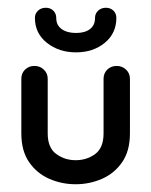

<svg xmlns="http://www.w3.org/2000/svg" viewBox="-20 -465 390 495"><path d="M247 -262Q247 -276 256.5 -285.5Q266 -295 281 -295Q295 -295 305 -285.5Q315 -276 315 -262V-121Q315 -76 295 -47Q275 -18 243 -4Q211 10 175 10Q139 10 107 -4Q75 -18 55 -47Q35 -76 35 -121V-262Q35 -276 44.5 -285.5Q54 -295 69 -295Q83 -295 93 -285.5Q103 -276 103 -262V-121Q103 -84 125 -68Q147 -52 175 -52Q204 -52 225.5 -68Q247 -84 247 -121ZM70 -419Q70 -430 78 -437.5Q86 -445 98 -445Q110 -445 117.5 -437.5Q125 -430 125 -419Q125 -400 139 -390Q153 -380 176 -380Q199 -380 212 -390Q225 -400 225 -419Q225 -430 233 -437.5Q241 -445 253 -445Q265 -445 272.5 -437.5Q280 -430 280 -419Q280 -379 250 -354.5Q220 -330 176 -330Q132 -330 101 -354.5Q70 -379 70 -419Z"/></svg>

Font: Dongle
Style: Regular
Weight: 400
Designer: Yanghee Ryu
Foundry: Yanghee Ryu
Version: Version 2.000